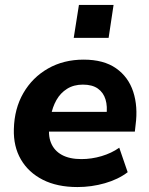

<svg xmlns="http://www.w3.org/2000/svg" viewBox="-20 -745 603 776"><path d="M293 11Q211 11 153 -18.5Q95 -48 64.5 -100.5Q34 -153 36 -223Q38 -306 74.5 -369Q111 -432 174 -468Q237 -504 318 -504Q399 -504 449 -469Q499 -434 518.5 -374Q538 -314 528 -240L525 -213H158L170 -293H425L410 -278Q415 -315 406.5 -343Q398 -371 375.5 -387Q353 -403 315 -403Q278 -403 251 -386Q224 -369 208 -340.5Q192 -312 186 -278L181 -245Q173 -200 186 -168Q199 -136 230 -119Q261 -102 309 -102Q350 -102 390.5 -114Q431 -126 462 -148L496 -49Q458 -20 404 -4.5Q350 11 293 11ZM278 -592 299 -725H439L419 -592Z"/></svg>

Font: Nunito Sans 11pt ExtraBold
Style: Italic
Weight: 800
Italic angle: -9°
Version: Version 3.101;gftools[0.9.27]